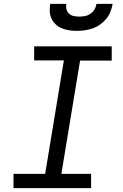

<svg xmlns="http://www.w3.org/2000/svg" viewBox="-20 -975 640 995"><path d="M50 0V-74H214L311 -662H157V-735H559V-661H395L298 -74H452V0ZM379 -815Q359 -815 339 -818Q319 -821 301.5 -828Q284 -835 269.5 -848Q255 -861 247 -878Q239 -895 238 -915Q237 -935 240 -955H324Q321 -941 324.5 -927Q328 -913 338 -904Q348 -895 362 -892Q376 -889 391 -889Q406 -889 421 -892Q436 -895 449 -904Q462 -913 470 -926.5Q478 -940 480 -955H564Q560 -934 552.5 -914.5Q545 -895 531 -878Q517 -861 499 -848Q481 -835 460.5 -828Q440 -821 419.5 -818Q399 -815 379 -815Z"/></svg>

Font: Iosevka Curly Slab ExObl
Style: Regular
Weight: 400
Width: 7
Italic angle: -9°
Monospace: yes
Designer: Belleve Invis
Foundry: Belleve Invis
Version: Version 11.1.0; ttfautohint (v1.8.3)